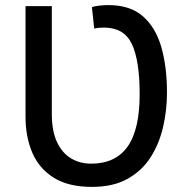

<svg xmlns="http://www.w3.org/2000/svg" viewBox="-20 -717 738 752"><path d="M340 15Q248 15 190.5 -21Q133 -57 106.5 -119Q80 -181 80 -259V-693H183V-271Q183 -202 204 -159Q225 -116 259.5 -96Q294 -76 337 -76Q432 -76 479.5 -142.5Q527 -209 527 -348Q527 -480 496.5 -544.5Q466 -609 387 -609Q377 -609 366.5 -608Q356 -607 349 -605L340 -689Q351 -693 369.5 -695Q388 -697 405 -697Q490 -697 540 -653Q590 -609 612 -532Q634 -455 634 -355Q634 -286 619 -220.5Q604 -155 570.5 -102Q537 -49 480.5 -17Q424 15 340 15Z"/></svg>

Font: Ubuntu Sans Medium
Style: Regular
Weight: 500
Designer: Dalton Maag Ltd
Foundry: Dalton Maag Ltd
Version: Version 1.006; ttfautohint (v1.8.4.7-5d5b)